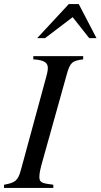

<svg xmlns="http://www.w3.org/2000/svg" viewBox="-28 -931 498 951"><path d="M384 -653H137V-637C193 -634 209 -619 209 -594C209 -578 203 -557 196 -532L76 -91C61 -35 47 -26 -8 -16V0H236V-16C179 -23 167 -27 167 -55C167 -75 173 -99 182 -131L302 -560C319 -621 328 -630 384 -637ZM450 -742 362 -911H313L156 -742H195L332 -846L414 -742Z"/></svg>

Font: XITS
Style: Italic
Weight: 400
Italic angle: -16.33°
Designer: MicroPress Inc., with final additions and corrections provided by Coen Hoffman, Elsevier (retired)
Version: Version 1.107